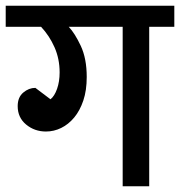

<svg xmlns="http://www.w3.org/2000/svg" viewBox="-30 -653 631 673"><path d="M147 -305Q161 -316 170 -341.5Q179 -367 179 -399Q179 -447 161 -487.5Q143 -528 114 -559H-10V-633H581V-559H493V0H400V-559H211Q232 -537 253 -492.5Q274 -448 274 -383Q274 -336 262 -300.5Q250 -265 230 -241Q210 -217 184.5 -204.5Q159 -192 131 -192Q91 -192 61.5 -216.5Q32 -241 32 -281Q32 -312 51.5 -328.5Q71 -345 94 -345Z"/></svg>

Font: Mukta Medium
Style: Regular
Weight: 500
Designer: Girish Dalvi and Yashodeep Gholap
Foundry: Ek Type
Version: Version 2.538;PS 1.002;hotconv 16.6.51;makeotf.lib2.5.65220;